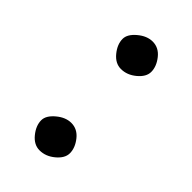

<svg xmlns="http://www.w3.org/2000/svg" viewBox="-152 -488 554 554"><g transform="rotate(45 125.0 -211.5)"><path d="M63 -382Q63 -401 85 -419.5Q107 -438 130 -438Q155 -438 172 -416.5Q189 -395 189 -373Q189 -353 167.5 -335Q146 -317 121 -317Q98 -317 80.5 -338.5Q63 -360 63 -382ZM63 -50Q63 -69 85 -87.5Q107 -106 130 -106Q155 -106 172 -84.5Q189 -63 189 -41Q189 -21 167.5 -3Q146 15 121 15Q98 15 80.5 -6.5Q63 -28 63 -50Z"/></g></svg>

Font: Alike
Style: Regular
Weight: 400
Designer: Cyreal (www.cyreal.org)
Foundry: Cyreal (www.cyreal.org)
Version: Version 1.212